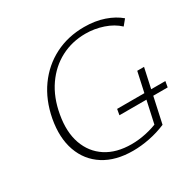

<svg xmlns="http://www.w3.org/2000/svg" viewBox="-150 -818 983 979"><g transform="rotate(-30 342.0 -329.0)"><path d="M365 7Q263 7 194.5 -36.5Q126 -80 98 -158.5Q70 -237 89 -341Q108 -441 160 -513.5Q212 -586 289.5 -625.5Q367 -665 462 -665Q527 -665 579 -647Q631 -629 666 -599L639 -566Q605 -598 554.5 -615Q504 -632 451 -632Q372 -632 306 -597.5Q240 -563 194.5 -497.5Q149 -432 133 -340Q116 -245 141 -174.5Q166 -104 226 -65Q286 -26 375 -26Q417 -26 461 -35.5Q505 -45 545 -63L520 -34L586 -336H626L560 -33Q513 -13 462.5 -3Q412 7 365 7ZM394 -185 400 -219H684L678 -185Z"/></g></svg>

Font: Ysabeau Office ExtraLight
Style: Italic
Weight: 250
Italic angle: -12°
Designer: Christian Thalmann (Catharsis Fonts)
Version: Version 2.001;gftools[0.9.30]; featfreeze: tnum,lnum,ss02